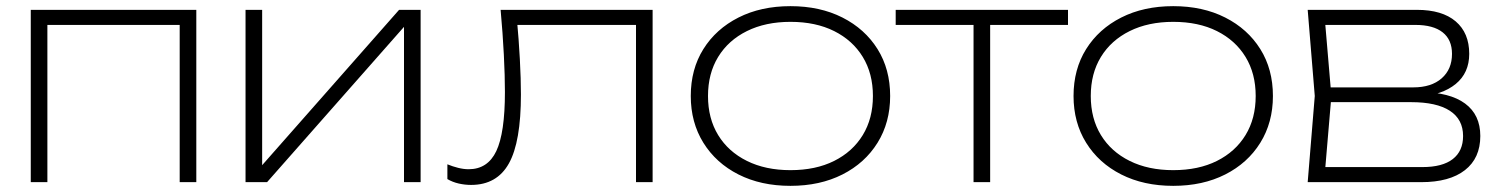

<svg xmlns="http://www.w3.org/2000/svg" viewBox="-20 -592 4875 624"><path d="M618 -560V0H564V-536L589 -511H109L134 -536V0H80V-560Z M778 0V-560H832V-18L801 -20L1277 -560H1347V0H1293V-543L1325 -541L848 0Z M1607 -560H2101V0H2047V-536L2072 -511H1637L1660 -529Q1666 -465 1669.5 -400Q1673 -335 1673 -285Q1673 -131 1634 -61Q1595 9 1511 9Q1491 9 1471 4.5Q1451 0 1434 -10V-58Q1451 -51 1469 -46.5Q1487 -42 1503 -42Q1565 -42 1593 -101Q1621 -160 1621 -293Q1621 -345 1617.5 -414Q1614 -483 1607 -560Z M2549 12Q2453 12 2380 -25Q2307 -62 2266 -128Q2225 -194 2225 -280Q2225 -367 2266 -432.5Q2307 -498 2380 -535Q2453 -572 2549 -572Q2645 -572 2718 -535Q2791 -498 2832 -432.5Q2873 -367 2873 -280Q2873 -194 2832 -128Q2791 -62 2718 -25Q2645 12 2549 12ZM2549 -39Q2631 -39 2691 -69Q2751 -99 2784 -153Q2817 -207 2817 -280Q2817 -353 2784 -407Q2751 -461 2691 -491Q2631 -521 2549 -521Q2468 -521 2407.5 -491Q2347 -461 2314 -407Q2281 -353 2281 -280Q2281 -207 2314 -153Q2347 -99 2407.5 -69Q2468 -39 2549 -39Z M3144 -542H3198V0H3144ZM2891 -560H3451V-511H2891Z M3793 12Q3697 12 3624 -25Q3551 -62 3510 -128Q3469 -194 3469 -280Q3469 -367 3510 -432.5Q3551 -498 3624 -535Q3697 -572 3793 -572Q3889 -572 3962 -535Q4035 -498 4076 -432.5Q4117 -367 4117 -280Q4117 -194 4076 -128Q4035 -62 3962 -25Q3889 12 3793 12ZM3793 -39Q3875 -39 3935 -69Q3995 -99 4028 -153Q4061 -207 4061 -280Q4061 -353 4028 -407Q3995 -461 3935 -491Q3875 -521 3793 -521Q3712 -521 3651.5 -491Q3591 -461 3558 -407Q3525 -353 3525 -280Q3525 -207 3558 -153Q3591 -99 3651.5 -69Q3712 -39 3793 -39Z M4230 0 4253 -280 4230 -560H4585Q4667 -560 4711 -522.5Q4755 -485 4755 -417Q4755 -355 4711 -319Q4667 -283 4590 -278L4597 -293Q4692 -292 4741.5 -255.5Q4791 -219 4791 -150Q4791 -78 4741 -39Q4691 0 4599 0ZM4285 -21 4265 -49H4603Q4668 -49 4701.5 -75Q4735 -101 4735 -150Q4735 -204 4692 -232Q4649 -260 4566 -260H4280V-308H4573Q4632 -308 4665.5 -337.5Q4699 -367 4699 -417Q4699 -463 4668.5 -487Q4638 -511 4580 -511H4265L4285 -538L4307 -280Z"/></svg>

Font: Unbounded ExtraLight
Style: Regular
Weight: 250
Designer: Luke Prowse, Jean-Baptiste Morizot, Fátima Lázaro, Florian Runge
Foundry: NaN
Version: Version 1.701;gftools[0.9.28.dev5+ged2979d]